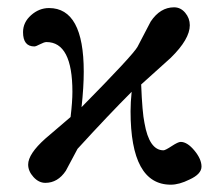

<svg xmlns="http://www.w3.org/2000/svg" viewBox="-20 -492 591 525"><path d="M474 -104Q492 -104 511.5 -80.5Q531 -57 531 -36.5Q531 -16 498 -1Q470 13 447 13Q337 13 337 -188Q337 -212 340 -241Q277 -178 192 -85L160 -25Q138 8 104 8Q86 8 71.5 -8Q57 -24 57 -42Q57 -71 104 -113L173 -172Q178 -214 178 -241Q178 -377 107 -377Q101 -377 89.5 -371Q78 -365 74 -365Q43 -365 43 -404Q43 -431 65 -450.5Q87 -470 114 -470Q209 -470 209 -296Q209 -254 203 -199Q344 -342 356 -364L392 -433Q418 -472 456 -472Q474 -472 486.5 -457Q499 -442 499 -423Q499 -385 447 -334L366 -261Q369 -184 375 -156Q388 -81 427 -81Q432 -81 449.5 -92.5Q467 -104 474 -104Z"/></svg>

Font: GFS Didot
Style: Regular
Weight: 400
Designer: Takis Katsoulidis and George D. Matthiopoulos
Foundry: Takis Katsoulidis and George D. Matthiopoulos
Version: Version 1.0